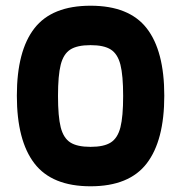

<svg xmlns="http://www.w3.org/2000/svg" viewBox="-20 -636 634 672"><path d="M39 -301Q39 -458 100.5 -537Q162 -616 297 -616Q432 -616 493.5 -537Q555 -458 555 -301Q555 -144 493.5 -64Q432 16 297 16Q162 16 100.5 -64Q39 -144 39 -301ZM411 -300Q411 -372 401.5 -409.5Q392 -447 368 -462.5Q344 -478 297 -478Q250 -478 226 -462.5Q202 -447 192.5 -409.5Q183 -372 183 -300Q183 -228 192.5 -190.5Q202 -153 226 -137.5Q250 -122 297 -122Q344 -122 368 -137.5Q392 -153 401.5 -190.5Q411 -228 411 -300Z"/></svg>

Font: Farro
Style: Bold
Weight: 700
Designer: Aceler Chua
Foundry: Grayscale Limited
Version: Version 1.101